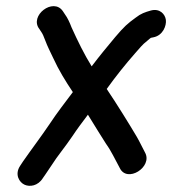

<svg xmlns="http://www.w3.org/2000/svg" viewBox="-20 -543 556 620"><path d="M467 -509C448.3 -503.6 435.3 -499.5 418 -485.9C392 -467 380.9 -457.4 351.9 -423.1C326.5 -392.7 302.2 -363.4 276 -328.8C251.7 -367.9 230.5 -411.6 211.1 -454.4C204.7 -471.2 197.9 -485.7 190 -496.3L183 -506.9C152.2 -552.4 73.7 -492.3 107 -449.4L114 -438.8C116.8 -435 121.2 -426.2 126.5 -411.4C132.8 -394.3 142.1 -376 151.7 -355.8C169.6 -316.5 191.6 -280.9 215.2 -245.6C191.7 -214.3 162.7 -176.8 141.4 -144.3C112.2 -101 83 -62.9 54.2 -21.5L44.8 -7.2C26.7 20.3 42.1 46.1 59.8 53.7C75.6 60.6 102.2 58.5 118.9 31.4L126.9 19.9C133.2 10.7 139.5 1.4 147.1 -10.1C164.8 -38.5 189.9 -67.7 214.8 -104.7C228.5 -125.6 245.1 -147.6 263.9 -172.6C285 -138.5 312.9 -92.9 322.3 -78.8C339.9 -54.4 350 -30.8 366.3 -1.3C389.7 49.9 474.3 -3.8 448.3 -50.5C439.6 -66.2 432.1 -83.8 420.7 -103C398.6 -140.3 357.1 -207.6 324.6 -255.7C353.5 -296 384.8 -335.2 416.8 -371.6C432 -389.5 442.5 -400.4 444.5 -402C454.5 -409.8 462.6 -418 467.3 -420.9L475.3 -422.5C506.4 -428.5 518 -460.5 515.6 -478.9C513.2 -497.2 495.8 -516.9 467 -509Z"/></svg>

Font: Just Breathe
Style: BdObl3
Weight: 400
Foundry: Cannot Into Space Fonts
Version: Version 0.72